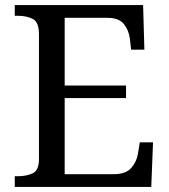

<svg xmlns="http://www.w3.org/2000/svg" viewBox="-20 -734 663 754"><path d="M38 0V-42H51Q84 -42 108.5 -53.5Q133 -65 133 -109V-600Q133 -647 109 -659.5Q85 -672 51 -672H38V-714H542L547 -539H495L490 -582Q486 -615 466.5 -639.5Q447 -664 402 -664H234V-398H475V-349H234V-50H427Q474 -50 495.5 -74.5Q517 -99 522 -132L529 -175H581L574 0Z"/></svg>

Font: Noto Serif Makasar
Style: Regular
Weight: 400
Designer: Sérgio Martins
Version: Version 1.001; ttfautohint (v1.8.4.7-5d5b)